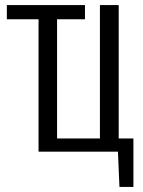

<svg xmlns="http://www.w3.org/2000/svg" viewBox="-20 -598 562 757"><path d="M448 -52H506V139H451L445 0H132V-522H7V-578H315V-522H205V-52H374V-578H448Z"/></svg>

Font: Oswald Light
Style: Regular
Weight: 300
Designer: Vernon Adams
Foundry: Vernon Adams
Version: Version 4.103;gftools[0.9.33.dev8+g029e19f]